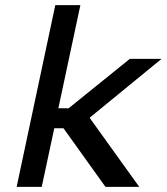

<svg xmlns="http://www.w3.org/2000/svg" viewBox="-20 -730 651 750"><path d="M196 -710 45 0H143L192 -229H228L392 0H524L330 -270L611 -500H487L248 -307H208L294 -710Z"/></svg>

Font: LT Wave
Style: Italic
Weight: 400
Designer: Daniel Lyons
Version: Version 2.5 (Glyphs App)